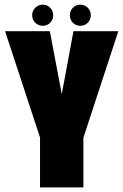

<svg xmlns="http://www.w3.org/2000/svg" viewBox="-20 -810 532 830"><path d="M153 0H340.5V-214.5L491.5 -675H297.5L247.5 -405.5H246.5L195.5 -675H2L153 -215.5ZM165 -698.5Q183.5 -698.5 196.8 -711.8Q210 -725 210 -744Q210 -763 196.8 -776.5Q183.5 -790 165 -790Q146 -790 132.5 -776.5Q119 -763 119 -744Q119 -725 132.5 -711.8Q146 -698.5 165 -698.5ZM327 -698.5Q346.5 -698.5 359.5 -711.8Q372.5 -725 372.5 -744Q372.5 -763 359.5 -776.5Q346.5 -790 327 -790Q308.5 -790 295.2 -776.5Q282 -763 282 -744Q282 -725 295 -711.8Q308 -698.5 327 -698.5Z"/></svg>

Font: Anybody ExtraCondensed Black
Style: Regular
Weight: 900
Width: 2
Version: Version 1.113;gftools[0.9.25]